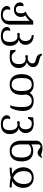

<svg xmlns="http://www.w3.org/2000/svg" viewBox="1649 -2416 975 4313"><g transform="rotate(90 2136.5 -259.5)"><path d="M533.2 2.4Q533.2 39.1 522 75.9Q510.7 112.8 485.4 142.1Q460 171.4 419.2 189.9Q378.4 208.5 319.3 208.5Q269 208.5 231 198Q192.9 187.5 167.2 169.2Q141.6 150.9 128.4 126.5Q115.2 102.1 115.2 74.2Q115.2 53.7 125 33.9Q134.8 14.2 159.7 0H203.6Q197.3 17.1 194.6 31.7Q191.9 46.4 191.9 59.6Q192.4 113.8 226.6 139.2Q260.7 164.6 319.3 164.6Q356 164.6 380.9 152.8Q405.8 141.1 420.9 122.1Q436 103 442.6 79.3Q449.2 55.7 449.2 31.2V-439.9Q439.5 -428.2 425.3 -414.6Q411.1 -400.9 394.3 -387.2Q377.4 -373.5 359.4 -361.3Q341.3 -349.1 324.2 -340.3Q333.5 -331.1 340.3 -321Q347.2 -311 351.8 -299.1Q356.4 -287.1 358.6 -272.7Q360.8 -258.3 360.8 -240.2Q360.8 -210.9 351.1 -183.1Q341.3 -155.3 320.8 -133.3Q300.3 -111.3 268.8 -97.9Q237.3 -84.5 193.8 -84.5Q163.1 -84.5 134 -93.8Q105 -103 82.8 -120.6Q60.5 -138.2 47.1 -163.3Q33.7 -188.5 33.7 -220.2Q33.7 -242.7 42.7 -262.9Q51.8 -283.2 69.8 -298.3H123Q116.2 -281.2 113.8 -268.1Q111.3 -254.9 111.3 -239.3Q111.3 -184.6 129.9 -156.5Q148.4 -128.4 193.8 -128.4Q239.3 -128.4 258.8 -156.5Q278.3 -184.6 278.3 -239.3Q278.3 -281.7 268.3 -306.2Q258.3 -330.6 238.8 -346.2Q271 -359.9 300.8 -378.4Q330.6 -397 357.4 -418.9Q384.3 -440.9 407.5 -466.1Q430.7 -491.2 449.7 -518.6H533.2Z M901.9 -343.3Q901.9 -377 892.1 -403.3Q882.3 -429.7 864.7 -448Q847.2 -466.3 822.5 -475.8Q797.9 -485.4 768.1 -485.4V-529.3Q815.9 -529.3 856 -516.6Q896 -503.9 925 -480Q954.1 -456.1 970.5 -421.4Q986.8 -386.7 986.8 -342.8Q986.8 -310.5 976.3 -284.9Q965.8 -259.3 949.7 -240.5Q933.6 -221.7 913.8 -209.5Q894 -197.3 876 -191.4Q899.4 -187.5 923.3 -172.6Q947.3 -157.7 966.6 -133.1Q985.8 -108.4 998 -74.5Q1010.3 -40.5 1010.3 2Q1010.3 48.3 997.6 86.4Q984.9 124.5 958 151.6Q931.2 178.7 889.6 193.6Q848.1 208.5 790.5 208.5Q740.2 208.5 702.1 198Q664.1 187.5 638.4 169.2Q612.8 150.9 599.6 126.5Q586.4 102.1 586.4 74.2Q586.4 53.7 596.2 33.9Q606 14.2 630.9 0H674.8Q668.5 17.1 665.8 31.7Q663.1 46.4 663.1 59.6Q663.1 86.9 672.1 106.7Q681.2 126.5 697.8 139.2Q714.4 151.9 737.8 158.2Q761.2 164.6 790.5 164.6Q860.4 164.6 891.6 126.7Q922.9 88.9 922.9 9.3Q922.9 -45.9 910.4 -80.3Q897.9 -114.7 878.7 -133.8Q859.4 -152.8 835.4 -159.7Q811.5 -166.5 789.1 -166.5Q780.3 -162.6 772 -160.4Q763.7 -158.2 755.9 -158.2Q740.2 -158.2 729 -164.8Q717.8 -171.4 717.8 -188.5Q717.8 -196.3 721.2 -201.7Q724.6 -207 730.2 -210.2Q735.8 -213.4 743.2 -214.8Q750.5 -216.3 758.3 -216.3Q766.1 -216.3 773.4 -214.6Q780.8 -212.9 787.6 -211.4Q812.5 -211.4 833.3 -220.5Q854 -229.5 869.4 -246.6Q884.8 -263.7 893.3 -288.1Q901.9 -312.5 901.9 -343.3Z M1264.6 -33.2Q1295.9 -33.2 1324.2 -40.5Q1352.5 -47.9 1374 -66.7Q1395.5 -85.4 1408 -117.7Q1420.4 -149.9 1420.4 -199.2Q1420.4 -231.9 1414.6 -255.9Q1408.7 -279.8 1398.4 -296.6Q1388.2 -313.5 1375 -323.7Q1361.8 -334 1346.9 -339.6Q1332 -345.2 1316.9 -347.2Q1301.8 -349.1 1287.6 -349.1Q1278.8 -345.2 1270.5 -343Q1262.2 -340.8 1254.4 -340.8Q1238.8 -340.8 1227.5 -347.4Q1216.3 -354 1216.3 -371.1Q1216.3 -378.9 1219.7 -384.3Q1223.1 -389.6 1228.8 -392.8Q1234.4 -396 1241.7 -397.5Q1249 -398.9 1256.8 -398.9Q1264.6 -398.9 1272 -397.2Q1279.3 -395.5 1286.1 -394Q1308.1 -394 1329.1 -401.9Q1350.1 -409.7 1366.7 -423.6Q1383.3 -437.5 1393.6 -457Q1403.8 -476.6 1403.8 -499.5Q1403.8 -523.4 1394.8 -537.4Q1385.7 -551.3 1370.8 -560.1Q1356 -568.8 1336.9 -573.7Q1317.9 -578.6 1298.1 -584.2Q1278.3 -589.8 1259 -597.7Q1239.7 -605.5 1224.4 -620.1Q1209 -634.8 1199 -657.5Q1189 -680.2 1188 -715.8H1223.1Q1223.1 -699.7 1234.4 -689.7Q1245.6 -679.7 1264.4 -672.9Q1283.2 -666 1306.9 -660.9Q1330.6 -655.8 1355.2 -648.9Q1379.9 -642.1 1403.6 -632.3Q1427.2 -622.6 1446 -606.7Q1464.8 -590.8 1476.1 -567.6Q1487.3 -544.4 1487.3 -510.7Q1487.3 -481.4 1476.1 -458.5Q1464.8 -435.5 1448 -418.5Q1431.2 -401.4 1411.4 -390.4Q1391.6 -379.4 1374.5 -374Q1397 -370.1 1420.7 -356.2Q1444.3 -342.3 1463.9 -319.3Q1483.4 -296.4 1495.8 -264.4Q1508.3 -232.4 1508.3 -192.9Q1508.3 -137.7 1488.3 -98.9Q1468.3 -60.1 1434.6 -35.6Q1400.9 -11.2 1356.9 -0.2Q1313 10.7 1264.6 10.7Q1239.3 10.7 1217.5 9Q1195.8 7.3 1177 5.4Q1158.2 3.4 1141.6 1.7Q1125 0 1109.9 0L1098.1 -119.6H1137.2Q1147 -103.5 1157.7 -87.9Q1168.5 -72.3 1182.9 -60.3Q1197.3 -48.3 1217 -40.8Q1236.8 -33.2 1264.6 -33.2Z M2111.8 -259.3Q2111.8 -203.1 2099.4 -154.1Q2086.9 -105 2059.1 -68.4Q2031.2 -31.7 1986.8 -10.5Q1942.4 10.7 1878.4 10.7Q1814.9 10.7 1770.5 -10.5Q1726.1 -31.7 1698.2 -68.4Q1670.4 -105 1657.7 -154.1Q1645 -203.1 1645 -259.3Q1645 -315.4 1657.7 -364.5Q1670.4 -413.6 1698.2 -450.2Q1726.1 -486.8 1770.5 -508.1Q1814.9 -529.3 1878.4 -529.3Q1946.8 -529.3 1992.4 -505.4Q2038.1 -481.4 2065.9 -439.9Q2078.6 -460.4 2095.9 -477.1Q2113.3 -493.7 2136 -505.1Q2158.7 -516.6 2186.5 -522.9Q2214.4 -529.3 2248.5 -529.3Q2307.6 -529.3 2350.3 -510.7Q2393.1 -492.2 2420.2 -459.7Q2447.3 -427.2 2460.2 -383.1Q2473.1 -338.9 2473.1 -288.1Q2473.1 -252 2468.8 -213.6Q2464.4 -175.3 2454.8 -137.9Q2445.3 -100.6 2430.2 -65.2Q2415 -29.8 2394 0H2344.2Q2358.4 -30.8 2366.5 -67.1Q2374.5 -103.5 2378.7 -139.4Q2382.8 -175.3 2384 -207Q2385.3 -238.8 2385.3 -259.3Q2385.3 -306.2 2379.9 -347.4Q2374.5 -388.7 2359.4 -419.2Q2344.2 -449.7 2317.1 -467.5Q2290 -485.4 2247.1 -485.4Q2222.2 -485.4 2198.7 -478Q2175.3 -470.7 2156 -454.6Q2136.7 -438.5 2122.8 -412.8Q2108.9 -387.2 2102.5 -351.1Q2107.4 -329.1 2109.6 -306.4Q2111.8 -283.7 2111.8 -259.3ZM2024.9 -259.3Q2024.9 -306.2 2018.8 -347.4Q2012.7 -388.7 1996.6 -419.2Q1980.5 -449.7 1951.9 -467.5Q1923.3 -485.4 1878.4 -485.4Q1833.5 -485.4 1804.9 -467.5Q1776.4 -449.7 1760.3 -419.2Q1744.1 -388.7 1738 -347.4Q1731.9 -306.2 1731.9 -259.3Q1731.9 -212.4 1738 -171.1Q1744.1 -129.9 1760.3 -99.4Q1776.4 -68.8 1804.9 -51Q1833.5 -33.2 1878.4 -33.2Q1923.3 -33.2 1951.9 -51Q1980.5 -68.8 1996.6 -99.4Q2012.7 -129.9 2018.8 -171.1Q2024.9 -212.4 2024.9 -259.3Z M2992.2 -8.8Q2993.7 39.6 2981.7 79.6Q2969.7 119.6 2942.9 148.2Q2916 176.8 2873.8 192.6Q2831.5 208.5 2772.5 208.5Q2722.2 208.5 2684.1 198Q2646 187.5 2620.4 169.2Q2594.7 150.9 2581.5 126.5Q2568.4 102.1 2568.4 74.2Q2568.4 53.7 2578.1 33.9Q2587.9 14.2 2612.8 0H2656.7Q2650.4 17.1 2647.7 31.7Q2645 46.4 2645 59.6Q2645.5 113.8 2679.7 139.2Q2713.9 164.6 2772.5 164.6Q2809.1 164.6 2835 154.1Q2860.8 143.6 2877 122.3Q2893.1 101.1 2899.7 68.6Q2906.2 36.1 2904.3 -8.3Q2902.3 -59.6 2889.4 -90.6Q2876.5 -121.6 2857.4 -138.4Q2838.4 -155.3 2815.4 -160.9Q2792.5 -166.5 2771 -166.5Q2762.2 -162.6 2753.9 -160.4Q2745.6 -158.2 2737.8 -158.2Q2722.2 -158.2 2710.9 -164.8Q2699.7 -171.4 2699.7 -188.5Q2699.7 -196.3 2703.1 -201.7Q2706.5 -207 2712.2 -210.2Q2717.8 -213.4 2725.1 -214.8Q2732.4 -216.3 2740.2 -216.3Q2748 -216.3 2755.4 -214.6Q2762.7 -212.9 2769.5 -211.4Q2794.4 -211.4 2815.2 -220.5Q2835.9 -229.5 2851.3 -246.6Q2866.7 -263.7 2875.2 -288.1Q2883.8 -312.5 2883.8 -343.3Q2883.8 -374 2877.2 -400.1Q2870.6 -426.3 2855.7 -445.3Q2840.8 -464.4 2816.7 -475.1Q2792.5 -485.8 2757.8 -485.8Q2733.4 -485.8 2715.8 -480.5Q2698.2 -475.1 2685.5 -464.4Q2672.9 -453.6 2663.3 -438.2Q2653.8 -422.9 2645.5 -402.3H2606.4L2618.2 -518.6Q2632.3 -518.6 2647.9 -520.3Q2663.6 -522 2681.2 -523.9Q2698.7 -525.9 2717.8 -527.6Q2736.8 -529.3 2757.8 -529.3Q2807.1 -529.3 2846.2 -516.6Q2885.3 -503.9 2912.6 -480Q2939.9 -456.1 2954.3 -421.4Q2968.8 -386.7 2968.8 -342.8Q2968.8 -310.5 2958.3 -284.9Q2947.8 -259.3 2931.6 -240.5Q2915.5 -221.7 2895.8 -209.5Q2876 -197.3 2857.9 -191.4Q2880.4 -187.5 2903.8 -173.6Q2927.2 -159.7 2946.3 -136.5Q2965.3 -113.3 2978 -81.1Q2990.7 -48.8 2992.2 -8.8Z M3139.2 -580.1Q3139.2 -620.1 3154.8 -647.9Q3170.4 -675.8 3194.8 -693.4Q3219.2 -710.9 3249.3 -718.8Q3279.3 -726.6 3308.1 -726.6Q3343.3 -726.6 3367.2 -721.7Q3391.1 -716.8 3408.4 -710.9Q3425.8 -705.1 3438.2 -700.2Q3450.7 -695.3 3462.9 -695.3Q3475.1 -695.3 3488.8 -702.1Q3502.4 -709 3522.9 -726.6V-700.2Q3516.1 -684.6 3504.6 -669.7Q3493.2 -654.8 3478 -643.1Q3462.9 -631.3 3445.1 -624Q3427.2 -616.7 3407.7 -616.7Q3382.8 -616.7 3363.5 -627Q3344.2 -637.2 3328.1 -649.7Q3312 -662.1 3297.6 -672.4Q3283.2 -682.6 3267.1 -682.6Q3249 -682.6 3236.1 -668.5Q3223.1 -654.3 3223.1 -629.4V-473.6Q3250.5 -495.1 3287.1 -506.8Q3323.7 -518.6 3372.6 -518.6Q3436 -518.6 3480.5 -498.3Q3524.9 -478 3552.7 -442.4Q3580.6 -406.7 3593.3 -358.6Q3606 -310.5 3606 -254.4Q3606 -198.2 3593.3 -149.9Q3580.6 -101.6 3552.7 -65.9Q3524.9 -30.3 3480.5 -9.8Q3436 10.7 3372.6 10.7Q3308.6 10.7 3264.2 -9.8Q3219.7 -30.3 3191.9 -65.9Q3164.1 -101.6 3151.6 -149.9Q3139.2 -198.2 3139.2 -254.4ZM3519 -254.4Q3519 -303.7 3510.3 -344.2Q3501.5 -384.8 3481.9 -413.3Q3462.4 -441.9 3431.6 -457.5Q3400.9 -473.1 3356.9 -473.1Q3317.4 -473.1 3282.7 -459.5Q3248 -445.8 3223.1 -418V-254.4Q3223.1 -207.5 3229.7 -167Q3236.3 -126.5 3253.2 -96.9Q3270 -67.4 3299.1 -50.3Q3328.1 -33.2 3372.6 -33.2Q3417 -33.2 3445.6 -50.3Q3474.1 -67.4 3490.5 -96.9Q3506.8 -126.5 3512.9 -167Q3519 -207.5 3519 -254.4Z M3765.1 -35.6Q3792 -35.6 3823.5 -37.4Q3855 -39.1 3888.7 -45.4Q3856.9 -61.5 3829.3 -84.2Q3801.8 -106.9 3781.5 -137.7Q3761.2 -168.5 3749.5 -207.5Q3737.8 -246.6 3737.8 -295.9Q3737.8 -341.3 3752.2 -383.5Q3766.6 -425.8 3795.4 -458.3Q3824.2 -490.7 3867.4 -510Q3910.6 -529.3 3968.8 -529.3Q4026.9 -529.3 4070.1 -510Q4113.3 -490.7 4142.1 -458.3Q4170.9 -425.8 4185.3 -383.5Q4199.7 -341.3 4199.7 -295.9Q4199.7 -246.6 4188 -207.5Q4176.3 -168.5 4156 -137.7Q4135.7 -106.9 4108.2 -84.2Q4080.6 -61.5 4048.3 -45.4Q4082 -39.1 4113.8 -37.4Q4145.5 -35.6 4172.4 -35.6H4190.4V10.7H4172.4Q4129.4 10.7 4076.2 5.9Q4022.9 1 3968.8 -14.2Q3914.6 1 3861.3 5.9Q3808.1 10.7 3765.1 10.7H3747.1V-35.6ZM3968.8 -485.4Q3929.2 -485.4 3901.9 -472.2Q3874.5 -459 3857.2 -435.5Q3839.8 -412.1 3832 -379.9Q3824.2 -347.7 3824.2 -309.6Q3824.2 -257.8 3835.7 -218.5Q3847.2 -179.2 3866.7 -150.4Q3886.2 -121.6 3912.6 -101.6Q3939 -81.5 3968.8 -68.8Q3998.5 -81.5 4024.9 -101.6Q4051.3 -121.6 4070.8 -150.4Q4090.3 -179.2 4101.8 -218.5Q4113.3 -257.8 4113.3 -309.6Q4113.3 -347.7 4105.5 -379.9Q4097.7 -412.1 4080.3 -435.5Q4063 -459 4035.6 -472.2Q4008.3 -485.4 3968.8 -485.4Z"/></g></svg>

Font: Arian AMU Serif
Style: Regular
Weight: 400
Designer: Ruben Hakobyan (Tarumian)
Foundry: Ruben Hakobyan (Tarumian)
Version: Version 1.002